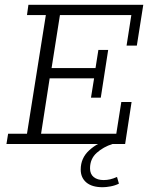

<svg xmlns="http://www.w3.org/2000/svg" viewBox="-20 -603 626 804"><path d="M7 0 14 -43H93L172 -540H93L99 -583H580L553 -412H510L530 -540H231L196 -318H380L392 -394H433L402 -194H361L374 -275H188L152 -43H467L488 -176H531L504 0ZM410 181Q365 181 341.5 161Q318 141 318 107Q318 59 353.5 26.5Q389 -6 438 -19L451 0Q413 12 385 37Q357 62 357 102Q357 126 372.5 138.5Q388 151 414 151Q428 151 441 148Q454 145 470 138L478 166Q462 174 443 177.5Q424 181 410 181Z"/></svg>

Font: Rokkitt SemiBold Light
Style: Italic
Weight: 300
Italic angle: -9°
Version: Version 3.103